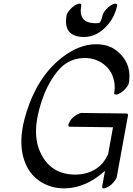

<svg xmlns="http://www.w3.org/2000/svg" viewBox="-20 -1001 734 1059"><path d="M625.9 -968Q612.9 -911 579.3 -870Q517.8 -795 439 -797Q326.2 -800 347.4 -917Q349.4 -928 362.9 -944.5Q376.3 -961 390 -969.5Q403.8 -978 412 -980Q430.4 -985 428 -969Q410.9 -876 501.6 -873Q518.5 -872 530.9 -876Q540.3 -892 544.4 -911Q548.6 -930 562.5 -946Q576.4 -962 589.6 -970.5Q602.9 -979 611.5 -980.5Q620.1 -982 623.8 -978.5Q627.5 -975 625.9 -968ZM559.2 -59Q453.8 37 333.7 38Q263.7 38 206.7 3Q149.8 -32 122.3 -95Q91.4 -165 99.4 -256Q104.6 -315 126.6 -384Q187.6 -578 319.7 -682Q415.2 -757 510.2 -757Q577.2 -757 621.2 -723Q701.8 -661 693.2 -562Q692.4 -553 690.4 -542Q688.4 -531 675 -515Q661.6 -499 647.9 -490.5Q634.2 -482 625.5 -480Q616.8 -478 612.6 -481Q608.3 -484 610 -491.5Q611.6 -499 612.3 -506Q615.5 -543 601.4 -581.5Q587.2 -620 551.6 -647Q506.6 -681 448.6 -681Q380.6 -681 330.1 -641Q307.5 -623 282.5 -589Q235.8 -524 210.4 -445Q185 -366 180.2 -311Q172.9 -227 200.4 -165Q256.3 -38 395.3 -38Q463.3 -38 514.4 -73Q550.5 -97 571.4 -142Q572.7 -145 575.9 -148L603.2 -299L366.4 -302Q351.4 -302 360.1 -321Q370.3 -346 394.2 -362Q418.1 -378 429.1 -378L676.8 -375Q687.8 -375 685.7 -363L624.3 -26Q622.3 -15 608.9 1.5Q595.4 18 581.7 26.5Q567.9 35 559.8 37Q541.3 42 543.7 26Z"/></svg>

Font: Kavivanar
Style: Regular
Weight: 400
Designer: Tharique Azeez
Foundry: Tharique Azeez
Version: Version 1.88